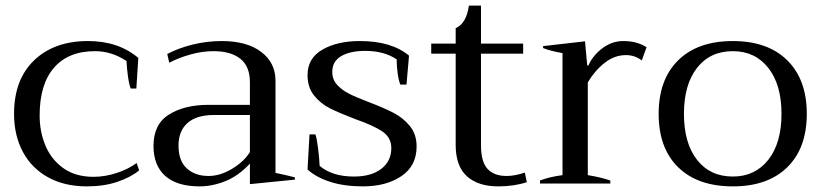

<svg xmlns="http://www.w3.org/2000/svg" viewBox="-20 -653 2917 683"><path d="M30 -248Q30 -370 101.5 -438.5Q173 -507 293 -507Q401 -507 472 -447L465 -338H445Q439 -353 435 -382.5Q431 -412 430 -436Q377 -471 318 -471Q223 -471 172 -412Q121 -353 121 -242Q121 -185 141.5 -135.5Q162 -86 205 -55Q248 -24 313 -24Q353 -24 394.5 -37.5Q436 -51 466 -73L475 -47Q445 -22 397 -6Q349 10 289 10Q210 10 151.5 -22Q93 -54 61.5 -112.5Q30 -171 30 -248Z M526 -134Q526 -211 581 -245.5Q636 -280 721 -280H869V-360Q869 -417 835 -444Q801 -471 739 -471Q700 -471 658.5 -459.5Q617 -448 582 -430L575 -461Q615 -482 665.5 -494.5Q716 -507 769 -507Q858 -507 909 -468.5Q960 -430 960 -366V-38Q995 -31 1029 -22V-14L869 2V-71Q828 -27 781.5 -8.5Q735 10 690 10Q610 10 568 -27Q526 -64 526 -134ZM869 -112V-244H743Q679 -244 647 -215.5Q615 -187 615 -135Q615 -81 644.5 -54Q674 -27 722 -27Q763 -27 805.5 -52.5Q848 -78 869 -112Z M1074 -50 1081 -175H1102Q1107 -161 1111.5 -125Q1116 -89 1117 -63Q1162 -25 1239 -25Q1301 -25 1336.5 -52.5Q1372 -80 1372 -126Q1372 -164 1340 -185.5Q1308 -207 1242 -230Q1187 -251 1154 -267.5Q1121 -284 1097.5 -313Q1074 -342 1074 -386Q1074 -446 1127 -476.5Q1180 -507 1260 -507Q1373 -507 1435 -455L1426 -352H1404Q1398 -367 1394.5 -393Q1391 -419 1391 -442Q1346 -472 1279 -472Q1226 -472 1194 -453.5Q1162 -435 1162 -397Q1162 -370 1179.5 -351Q1197 -332 1223 -319Q1249 -306 1294 -289Q1349 -268 1382 -250.5Q1415 -233 1438.5 -204Q1462 -175 1462 -132Q1462 -63 1408 -26.5Q1354 10 1271 10Q1205 10 1155 -6Q1105 -22 1074 -50Z M1854 -5Q1809 10 1752 10Q1681 10 1641 -26Q1601 -62 1601 -137V-462H1514V-498H1601V-553Q1639 -569 1648 -633H1691V-498H1841V-462H1691V-137Q1691 -77 1714.5 -52Q1738 -27 1782 -27Q1811 -27 1847 -39Z M1901 -11Q1935 -24 1981 -30V-464Q1937 -472 1912 -482V-489L2061 -506L2069 -420H2073Q2089 -456 2123 -481.5Q2157 -507 2197 -507Q2246 -507 2280 -485L2263 -438Q2238 -457 2207 -457Q2166 -457 2131 -429.5Q2096 -402 2071 -360V-30Q2115 -23 2151 -11V0H1901Z M2323 -248Q2323 -370 2392.5 -438.5Q2462 -507 2587 -507Q2711 -507 2780.5 -438.5Q2850 -370 2850 -248Q2850 -126 2780.5 -58Q2711 10 2587 10Q2462 10 2392.5 -58Q2323 -126 2323 -248ZM2760 -248Q2760 -352 2713 -411.5Q2666 -471 2587 -471Q2506 -471 2459.5 -411.5Q2413 -352 2413 -248Q2413 -144 2459.5 -84.5Q2506 -25 2587 -25Q2666 -25 2713 -84.5Q2760 -144 2760 -248Z"/></svg>

Font: Trirong
Style: Regular
Weight: 400
Designer: Katatrad Team
Foundry: CadsonDemak
Version: Version 1.001